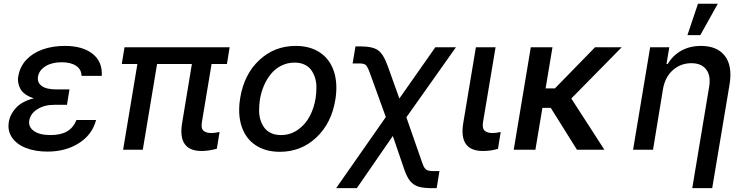

<svg xmlns="http://www.w3.org/2000/svg" viewBox="-20 -797 3961 1022"><path d="M340.2 -262.4 336.6 -239H267.4Q215.9 -239 179 -215.7Q142 -192.5 135.7 -155.5Q130.3 -121.1 160.7 -99.6Q191.1 -78.1 247.9 -78.1Q304 -78.1 337.2 -97.7Q370.4 -117.2 387.1 -158.4H491.5Q471.2 -80.6 400.6 -35.3Q329.9 9.9 232.6 9.9Q166.9 9.9 117.5 -9.6Q68.2 -29.1 43.7 -65.3Q19.2 -101.6 27 -148.1Q34.1 -190 66.2 -224.1Q98.4 -258.2 160.2 -273.8Q133.2 -282 114.7 -295.5Q96.2 -308.9 88.1 -324.6Q79.9 -340.2 76.9 -358.1Q73.9 -376.1 77.8 -393.1Q86.3 -442.8 120.4 -479Q154.5 -515.3 207.2 -533.9Q259.9 -552.6 325.3 -552.6Q420.1 -552.6 473.2 -510.3Q526.3 -468 521.7 -393.1H414.1Q413.4 -427.2 385.5 -446.4Q357.6 -465.6 307.9 -465.6Q256 -465.6 222.1 -444.4Q188.2 -423.3 182.2 -389.2Q177.2 -357.6 202.2 -339.3Q227.3 -321 280.5 -321H349.8Z M1202.4 -545.5 1187.9 -456.3H1106.2L1054.7 -147Q1049 -113.6 1063.2 -101.2Q1077.4 -88.8 1105.1 -88.8Q1121.4 -88.8 1148.8 -94.5L1134.2 -5.3Q1089.8 6.7 1053.3 6.7Q925.4 6.7 949.2 -141L1001.4 -456.3H816.1L740.1 0H635.3L711.3 -456.3H628.2L642.8 -545.5Z M1469.5 11Q1392.4 11 1339.7 -24.7Q1286.9 -60.4 1265.8 -125.2Q1244.7 -190 1258.5 -274.9Q1278.8 -400.6 1359.6 -476.6Q1440.3 -552.6 1554 -552.6Q1631 -552.6 1683.8 -516.9Q1736.5 -481.2 1757.6 -416.2Q1778.8 -351.2 1764.9 -265.6Q1744.3 -140.6 1663.5 -64.8Q1582.7 11 1469.5 11ZM1475.5 -78.1Q1524.9 -78.1 1564.5 -105.5Q1604 -132.8 1627.7 -176.5Q1651.3 -220.2 1660.2 -274.9Q1664.4 -305.8 1664.2 -333.8Q1664.1 -361.9 1656.1 -385.7Q1648.1 -409.4 1634.6 -426.8Q1621.1 -444.2 1598.9 -454Q1576.7 -463.8 1547.9 -463.8Q1510.7 -463.8 1478.5 -448Q1446.4 -432.2 1423.5 -404.8Q1400.6 -377.5 1385.3 -342.2Q1370 -306.8 1363.3 -266Q1359 -235.1 1359.2 -207.2Q1359.4 -179.3 1367.4 -155.7Q1375.4 -132.1 1388.8 -114.9Q1402.3 -97.7 1424.5 -87.9Q1446.7 -78.1 1475.5 -78.1Z M1769.2 204.5 2033.7 -174 1950.6 -403.4Q1945 -418.7 1941.9 -426.3Q1938.9 -433.9 1934.1 -441.6Q1929.3 -449.2 1926.3 -451.7Q1923.3 -454.2 1915.7 -456.5Q1908 -458.8 1901.5 -459Q1894.9 -459.2 1881.4 -459.2H1856.9L1872.2 -550.1H1897Q1963.1 -550.1 1992 -529.7Q2021 -509.2 2043.7 -446L2105.8 -272.7L2297.2 -545.5H2407L2143.1 -172.6L2225.1 62.9Q2229.4 75.3 2232.6 83.1Q2235.8 90.9 2240.4 97.1Q2245 103.3 2248.9 106.2Q2252.8 109 2260.3 111Q2267.8 112.9 2274.9 113.3Q2282 113.6 2294.7 113.6H2319.2L2304.3 204.5H2279.8Q2233.7 204.5 2207.6 196.6Q2181.5 188.6 2163.9 167.6Q2146.3 146.7 2132.1 105.5L2071 -73.2L1879.3 204.5Z M2513.1 -545.5H2617.9L2551.1 -147Q2545.8 -113.6 2560 -101.2Q2574.2 -88.8 2602.3 -88.8Q2619.7 -88.8 2645.2 -94.5L2630.7 -4.6Q2592.3 6.7 2550.4 6.7Q2421.9 6.7 2445.7 -141Z M2920.8 -545.5 2884.2 -326.3H2933.6L3147.4 -545.5H3289.4L3021 -272.7L3197.1 0H3051.1L2911.6 -223H2867.2L2829.9 0H2714.5L2805.4 -545.5Z M3509.2 -323.9 3456 0H3349.8L3440.7 -545.5H3542.6L3527.7 -456.7H3534.4Q3561.1 -501.8 3606.4 -527.2Q3651.6 -552.6 3711.6 -552.6Q3797.2 -552.6 3838.4 -499.5Q3879.6 -446.4 3863.3 -346.9L3771 204.5H3664.8L3754.6 -334.2Q3764.6 -393.5 3739.3 -427Q3714.1 -460.6 3659.8 -460.6Q3603.7 -460.6 3562.1 -424.2Q3520.6 -387.8 3509.2 -323.9ZM3639.2 -610.1 3695.3 -777H3800.8L3707.7 -610.1Z"/></svg>

Font: Karasuma Gothic
Style: Medium Italic
Weight: 500
Italic angle: 9.39998°
Designer: Rasmus Andersson / Ryoko Nishizuka
Foundry: Genbu
Version: Version 1.00